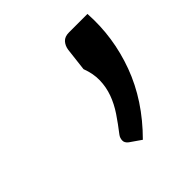

<svg xmlns="http://www.w3.org/2000/svg" viewBox="-90 -820 397 397"><g transform="rotate(-45 108.5 -621.5)"><path d="M216 -754Q220.5 -682.5 195.5 -614.5Q170.5 -546.5 113 -489L88.5 -506Q81.5 -511.5 81.8 -518.2Q82 -525 86 -530.5Q100 -548.5 111.8 -566Q123.5 -583.5 130 -601.5Q136.5 -619.5 137 -638.8Q137.5 -658 129.5 -679L135.5 -730Q137 -740 143.2 -747Q149.5 -754 162 -754Z"/></g></svg>

Font: Lato 2
Style: Italic
Weight: 400
Italic angle: -7°
Designer: Lukasz Dziedzic with Adam Twardoch and Botio Nikoltchev
Foundry: tyPoland Lukasz Dziedzic
Version: Version 2.015; 2015-08-06; http://www.latofonts.com/